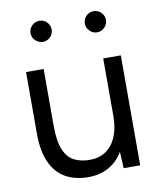

<svg xmlns="http://www.w3.org/2000/svg" viewBox="-82 -782 722 860"><g transform="rotate(-10 279.0 -352.0)"><path d="M251 12Q193 12 149.5 -11.5Q106 -35 81.5 -86.5Q57 -138 57 -220V-500H137V-244Q137 -170 154 -131Q171 -92 201.5 -77.5Q232 -63 270 -63Q335 -63 371.5 -110Q408 -157 408 -241V-500H488V0H413L409 -75Q384 -33 344 -10.5Q304 12 251 12ZM402 -620Q382 -620 368 -634.5Q354 -649 354 -668Q354 -688 368 -702Q382 -716 402 -716Q422 -716 436 -702Q450 -688 450 -668Q450 -649 436 -634.5Q422 -620 402 -620ZM155 -620Q136 -620 121.5 -634Q107 -648 107 -668Q107 -688 121.5 -702Q136 -716 155 -716Q175 -716 189 -702Q203 -688 203 -668Q203 -648 189 -634Q175 -620 155 -620Z"/></g></svg>

Font: Figtree Light
Style: Regular
Weight: 400
Version: Version 2.002